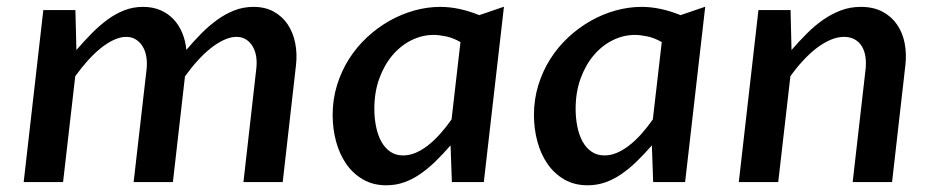

<svg xmlns="http://www.w3.org/2000/svg" viewBox="-20 -548 2815 578"><path d="M110.4 -517.6H207L210 -397.5Q232.4 -423.3 255.4 -446.8Q278.3 -470.2 302.7 -488.3Q327.1 -506.3 353.8 -516.8Q380.4 -527.3 410.6 -527.3Q439.9 -527.3 463.1 -517.3Q486.3 -507.3 502.7 -489.7Q519 -472.2 528.8 -448.5Q538.6 -424.8 541 -397.9Q563.5 -424.3 586.7 -447.8Q609.9 -471.2 634.8 -489Q659.7 -506.8 686.5 -517.1Q713.4 -527.3 743.2 -527.3Q778.3 -527.3 804.2 -512.9Q830.1 -498.5 846.2 -474.4Q862.3 -450.2 868.7 -418.5Q875 -386.7 871.1 -352.1L831.1 0H712.9L751.5 -340.8Q753.9 -360.4 751.2 -377.7Q748.5 -395 740.7 -408.2Q732.9 -421.4 720.7 -429.2Q708.5 -437 691.9 -437Q674.3 -437 654.5 -428Q634.8 -418.9 614.7 -403.1Q594.7 -387.2 575 -365.5Q555.2 -343.8 537.1 -318.4V-320.3L500.5 0H382.3L421.4 -340.8Q423.3 -360.4 420.4 -377.7Q417.5 -395 409.4 -408.2Q401.4 -421.4 388.9 -429.2Q376.5 -437 359.9 -437Q342.3 -437 322.8 -428Q303.2 -418.9 283.4 -403.1Q263.7 -387.2 244.1 -365.5Q224.6 -343.8 206.5 -318.4L169.9 0H51.3Z M1366.2 -421.4Q1343.8 -434.1 1322.5 -438.5Q1301.3 -442.9 1285.6 -442.9Q1251 -442.9 1218.8 -427Q1186.5 -411.1 1161.6 -381.8Q1136.7 -352.5 1121.8 -311.5Q1106.9 -270.5 1106.9 -220.2Q1106.9 -192.4 1112.1 -167Q1117.2 -141.6 1127.7 -122.3Q1138.2 -103 1154.5 -91.6Q1170.9 -80.1 1193.8 -80.1Q1212.4 -80.1 1231 -87.9Q1249.5 -95.7 1268.1 -110.1Q1286.6 -124.5 1304.4 -144.3Q1322.3 -164.1 1339.4 -188.5ZM1436.5 0H1340.3L1336.4 -110.4Q1312.5 -83 1289.8 -61Q1267.1 -39.1 1243.7 -23.2Q1220.2 -7.3 1195.6 1.2Q1170.9 9.8 1143.1 9.8Q1103 9.8 1072.8 -7.8Q1042.5 -25.4 1022.2 -54.7Q1002 -84 991.7 -122.1Q981.4 -160.2 981.4 -201.7Q981.4 -249 994.6 -291.7Q1007.8 -334.5 1030.8 -370.6Q1053.7 -406.7 1085 -435.8Q1116.2 -464.8 1152.1 -485.1Q1188 -505.4 1227.3 -516.4Q1266.6 -527.3 1305.7 -527.3Q1361.3 -527.3 1422.9 -502.4L1497.1 -527.8Z M1972.2 -421.4Q1949.7 -434.1 1928.5 -438.5Q1907.2 -442.9 1891.6 -442.9Q1856.9 -442.9 1824.7 -427Q1792.5 -411.1 1767.6 -381.8Q1742.7 -352.5 1727.8 -311.5Q1712.9 -270.5 1712.9 -220.2Q1712.9 -192.4 1718 -167Q1723.1 -141.6 1733.6 -122.3Q1744.1 -103 1760.5 -91.6Q1776.9 -80.1 1799.8 -80.1Q1818.4 -80.1 1836.9 -87.9Q1855.5 -95.7 1874 -110.1Q1892.6 -124.5 1910.4 -144.3Q1928.2 -164.1 1945.3 -188.5ZM2042.5 0H1946.3L1942.4 -110.4Q1918.5 -83 1895.8 -61Q1873 -39.1 1849.6 -23.2Q1826.2 -7.3 1801.5 1.2Q1776.9 9.8 1749 9.8Q1709 9.8 1678.7 -7.8Q1648.4 -25.4 1628.2 -54.7Q1607.9 -84 1597.7 -122.1Q1587.4 -160.2 1587.4 -201.7Q1587.4 -249 1600.6 -291.7Q1613.8 -334.5 1636.7 -370.6Q1659.7 -406.7 1690.9 -435.8Q1722.2 -464.8 1758.1 -485.1Q1793.9 -505.4 1833.3 -516.4Q1872.6 -527.3 1911.6 -527.3Q1967.3 -527.3 2028.8 -502.4L2103 -527.8Z M2263.2 -517.6H2359.9L2362.8 -397.5Q2385.7 -423.8 2409.4 -447.5Q2433.1 -471.2 2458.5 -488.8Q2483.9 -506.3 2511.7 -516.8Q2539.6 -527.3 2571.3 -527.3Q2609.4 -527.3 2636.5 -512.9Q2663.6 -498.5 2680.4 -474.1Q2697.3 -449.7 2703.4 -418Q2709.5 -386.2 2705.6 -352.1L2665.5 0H2546.9L2585.9 -340.8Q2587.9 -360.4 2585.2 -377.9Q2582.5 -395.5 2574.5 -408.7Q2566.4 -421.9 2553 -429.4Q2539.6 -437 2521 -437Q2501 -437 2480 -428Q2459 -418.9 2438.2 -403.1Q2417.5 -387.2 2397.5 -365.5Q2377.4 -343.8 2359.4 -318.4L2322.8 0H2204.1Z"/></svg>

Font: Proza Libre
Style: Medium Italic
Weight: 500
Designer: Jasper de Waard
Foundry: Jasper de Waard
Version: Version 1.000; ttfautohint (v1.4.1.8-43bc)